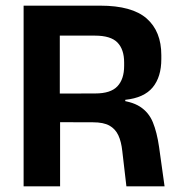

<svg xmlns="http://www.w3.org/2000/svg" viewBox="-20 -659 634 679"><path d="M427 0 412.5 -124.5Q409 -158 398.5 -180.5Q388 -203 367 -214.8Q346 -226.5 309 -226.5L154.5 -227V-328L317 -328.5Q371.5 -328.5 395.2 -353.8Q419 -379 419 -426V-438Q419 -484.5 395.2 -508.8Q371.5 -533 316 -533H153V-639H334.5Q447 -639 498.8 -593.5Q550.5 -548 550.5 -464V-450Q550.5 -387 520 -350Q489.5 -313 423 -306V-288L386.5 -306Q443.5 -302 474.8 -282Q506 -262 520.5 -226.8Q535 -191.5 542.5 -139.5L562 0ZM63.5 0V-639H191.5V-292L192.5 -243.5V0Z"/></svg>

Font: Anek Gujarati SemiBold
Style: Regular
Weight: 600
Designer: Mrunmayee Ghaisas (Gujarati), Yesha Goshar (Latin)
Foundry: Ek Type
Version: Version 1.003